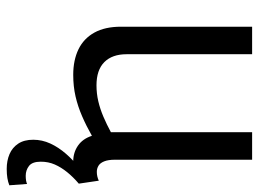

<svg xmlns="http://www.w3.org/2000/svg" viewBox="-122 -454 789 586"><g transform="rotate(90 273.0 -161.5)"><path d="M496 213Q471 213 451 204.5Q431 196 419 178Q407 160 407 132Q407 105 418.5 80Q430 55 450 32Q470 9 495 -10L505 6Q497 7 489.5 8.5Q482 10 473 10Q446 10 425 -4.5Q404 -19 395 -47Q365 -30 335 -17Q305 -4 274.5 3Q244 10 209 10Q164 10 131 -6Q98 -22 80 -54.5Q62 -87 62 -136V-536H146V-153Q146 -109 170 -85Q194 -61 241 -61Q266 -61 289.5 -66.5Q313 -72 336.5 -82Q360 -92 384 -105V-536H468V-117Q468 -97 473 -84.5Q478 -72 486.5 -67Q495 -62 505 -62Q519 -62 532 -68L541 -7Q521 10 506 28.5Q491 47 482.5 66.5Q474 86 474 109Q474 135 487 145Q500 155 517 155Q525 155 531 154Q537 153 542 151L546 205Q536 209 524 211Q512 213 496 213Z"/></g></svg>

Font: Georama ExtraCondensed Thin
Style: Regular
Weight: 400
Version: Version 1.001